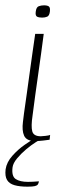

<svg xmlns="http://www.w3.org/2000/svg" viewBox="-44 -526 272 720"><path d="M120 -399Q110 -322 99 -246Q88 -170 78 -92Q72 -52 77 -33.5Q82 -15 109 -15Q114 -15 127 -16.5Q140 -18 144 -20L142 -2Q137 -1 118.5 1Q100 3 91 3Q72 3 61.5 -2Q51 -7 46.5 -17Q42 -27 41 -40Q40 -53 42 -68.5Q44 -84 46 -101Q51 -137 56.5 -175Q62 -213 67 -251Q72 -289 77.5 -326Q83 -363 88 -399Q96 -399 104.5 -399Q113 -399 120 -399ZM114 -460Q102 -460 95 -463.5Q88 -467 90 -482Q92 -499 101 -502.5Q110 -506 121 -506Q133 -506 139 -502Q145 -498 143 -482Q141 -467 133 -463.5Q125 -460 114 -460ZM59 174Q30 174 10.5 168.5Q-9 163 -17.5 149Q-26 135 -23 109Q-19 82 2.5 58Q24 34 48.5 17Q73 0 86 -7H116Q108 -4 90.5 7Q73 18 54 34Q35 50 20 68Q5 86 3 102Q-1 135 15 145.5Q31 156 61 156Q71 156 79.5 155.5Q88 155 94 154.5Q100 154 102 154Q101 161 98 165.5Q95 170 86.5 172Q78 174 59 174Z"/></svg>

Font: Genos Thin ExtraLight
Style: Italic
Weight: 250
Italic angle: -8°
Version: Version 1.010